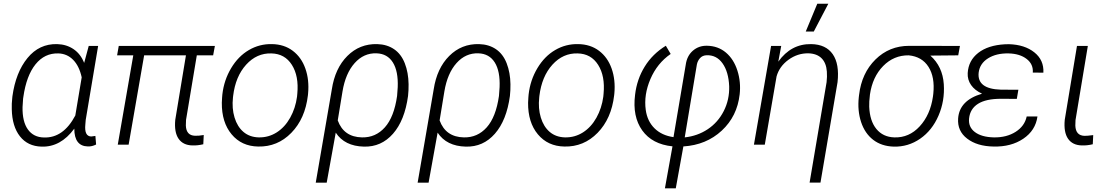

<svg xmlns="http://www.w3.org/2000/svg" viewBox="-20 -774 5946 1027"><path d="M504.9 -528.3 438.5 -132.8 436.5 -108.4Q430.2 -44.9 467.8 -43.9L490.2 -46.9L494.1 -1Q471.7 10.3 450.2 9.3Q377.4 7.8 377.4 -85.9Q304.2 13.7 202.1 10.3Q128.4 8.3 86.7 -44.7Q44.9 -97.7 43 -189.9Q42 -219.7 45.4 -248.5L46.4 -258.8Q64 -386.7 127 -463.6Q189.9 -540.5 285.6 -538.1Q336.4 -536.6 374 -510.7Q411.6 -484.9 430.2 -437.5L454.6 -528.3ZM103.5 -246.1 100.6 -201.2Q99.1 -123.5 129.2 -81.5Q159.2 -39.6 215.3 -38.6Q318.8 -35.2 382.8 -156.2L417 -360.4Q403.8 -420.9 371.3 -453.9Q338.9 -486.8 292.5 -488.3Q218.8 -490.7 169.9 -429.9Q121.1 -369.1 105 -255.9Z M1120.1 -478H1032.7L975.1 -132.8L974.1 -102.5Q976.1 -49.3 1022.9 -47.9Q1041.5 -46.9 1069.8 -51.8L1067.4 -2.4Q1037.1 4.9 1009.3 3.9Q959 2.9 935.1 -32Q911.1 -66.9 917.5 -133.3L974.6 -478H751L668 0H609.9L692.9 -478H606.4L615.2 -528.3H1129.4Z M1169.4 -269Q1178.2 -345.7 1216.3 -409.4Q1254.4 -473.1 1311.3 -506.3Q1368.2 -539.6 1434.6 -538.1Q1500 -537.1 1546.1 -502.2Q1592.3 -467.3 1613.5 -407Q1634.8 -346.7 1627.9 -273.4L1627 -264.2Q1612.3 -139.2 1538.3 -63.5Q1464.4 12.2 1360.8 9.8Q1272 8.3 1218.8 -55.7Q1165.5 -119.6 1166.5 -224.6L1168 -252.4ZM1226.1 -252.4Q1219.7 -194.3 1234.6 -145.3Q1249.5 -96.2 1282.2 -68.4Q1314.9 -40.5 1363.8 -39.1Q1416.5 -38.1 1460.2 -65.9Q1503.9 -93.8 1532.2 -144.5Q1560.5 -195.3 1568.8 -256.8L1570.3 -272.9Q1579.1 -367.2 1541.3 -427Q1503.4 -486.8 1431.6 -488.3Q1353.5 -490.7 1296.6 -428Q1239.7 -365.2 1227.1 -261.2Z M1754.9 -295.9Q1772 -408.7 1837.9 -474.6Q1903.8 -540.5 1997.6 -538.1Q2050.3 -536.6 2088.1 -510.7Q2126 -484.9 2145.3 -435.3Q2164.6 -385.7 2165.5 -323.7Q2166 -291.5 2162.6 -260.7Q2145 -130.4 2082.3 -58.8Q2019.5 12.7 1926.8 10.3Q1823.2 7.8 1775.9 -64.5L1727.5 203.1H1668.9ZM1786.6 -129.9Q1818.8 -41 1916.5 -39.1Q1989.3 -37.6 2038.6 -92.8Q2087.9 -147.9 2104 -260.7L2107.4 -307.6Q2110.8 -393.1 2081.5 -439.9Q2052.2 -486.8 1994.1 -488.8Q1925.8 -491.2 1877 -436.5Q1828.1 -381.8 1812 -284.7Z M2299.8 -295.9Q2316.9 -408.7 2382.8 -474.6Q2448.7 -540.5 2542.5 -538.1Q2595.2 -536.6 2633.1 -510.7Q2670.9 -484.9 2690.2 -435.3Q2709.5 -385.7 2710.4 -323.7Q2710.9 -291.5 2707.5 -260.7Q2689.9 -130.4 2627.2 -58.8Q2564.5 12.7 2471.7 10.3Q2368.2 7.8 2320.8 -64.5L2272.5 203.1H2213.9ZM2331.5 -129.9Q2363.8 -41 2461.4 -39.1Q2534.2 -37.6 2583.5 -92.8Q2632.8 -147.9 2648.9 -260.7L2652.3 -307.6Q2655.8 -393.1 2626.5 -439.9Q2597.2 -486.8 2539.1 -488.8Q2470.7 -491.2 2421.9 -436.5Q2373 -381.8 2356.9 -284.7Z M2807.6 -269Q2816.4 -345.7 2854.5 -409.4Q2892.6 -473.1 2949.5 -506.3Q3006.3 -539.6 3072.8 -538.1Q3138.2 -537.1 3184.3 -502.2Q3230.5 -467.3 3251.7 -407Q3272.9 -346.7 3266.1 -273.4L3265.1 -264.2Q3250.5 -139.2 3176.5 -63.5Q3102.5 12.2 2999 9.8Q2910.2 8.3 2856.9 -55.7Q2803.7 -119.6 2804.7 -224.6L2806.2 -252.4ZM2864.3 -252.4Q2857.9 -194.3 2872.8 -145.3Q2887.7 -96.2 2920.4 -68.4Q2953.1 -40.5 3002 -39.1Q3054.7 -38.1 3098.4 -65.9Q3142.1 -93.8 3170.4 -144.5Q3198.7 -195.3 3207 -256.8L3208.5 -272.9Q3217.3 -367.2 3179.4 -427Q3141.6 -486.8 3069.8 -488.3Q2991.7 -490.7 2934.8 -428Q2877.9 -365.2 2865.2 -261.2Z M3577.1 8.8Q3468.3 -2.4 3415.3 -76.4Q3362.3 -150.4 3377 -267.1Q3386.7 -350.1 3428.5 -417.7Q3470.2 -485.4 3541.5 -529.3L3567.4 -485.4Q3495.1 -435.5 3459 -351.1Q3422.9 -266.6 3434.1 -186Q3442.4 -125.5 3481.2 -87.4Q3520 -49.3 3582.5 -40.5L3647.9 -427.2Q3654.3 -475.1 3686 -502.7Q3717.8 -530.3 3761.7 -529.3Q3820.8 -528.3 3862.8 -492.9Q3904.8 -457.5 3924.3 -396.5Q3943.8 -335.4 3936.5 -269.5Q3923.3 -151.9 3840.6 -75.2Q3757.8 1.5 3635.3 9.3L3594.7 233.4H3536.6ZM3642.6 -39.1Q3710.9 -46.4 3765.6 -82.8Q3820.3 -119.1 3851.3 -179.9Q3882.3 -240.7 3880.4 -312.5Q3877 -390.1 3844.7 -435.3Q3812.5 -480.5 3759.3 -478.5Q3737.3 -477.5 3724.4 -463.1Q3711.4 -448.7 3707.5 -428.7Z M4158.7 -528.3 4143.1 -444.3Q4211.4 -540 4319.3 -538.1Q4397.9 -536.6 4434.3 -484.1Q4470.7 -431.6 4460 -334.5L4368.7 202.6H4310.5L4401.4 -334.5Q4404.8 -363.8 4402.8 -391.6Q4399.4 -437.5 4374.5 -462.4Q4349.6 -487.3 4304.2 -488.8Q4246.1 -489.7 4197.5 -454.3Q4148.9 -418.9 4133.8 -365.2L4070.8 0H4012.7L4104.5 -528.3ZM4351.6 -753.9H4410.6L4333 -605.5H4290Z M5105.5 -478 4956.5 -476.6Q5022 -418 5028.3 -323.7Q5034.2 -234.4 5000 -155.3Q4965.8 -76.2 4901.9 -32Q4837.9 12.2 4760.7 10.3Q4695.3 8.3 4650.6 -26.1Q4606 -60.5 4585.9 -121.3Q4565.9 -182.1 4573.7 -254.4L4575.2 -266.6Q4588.9 -382.8 4662.8 -455.8Q4736.8 -528.8 4842.8 -528.8L5114.7 -528.3ZM4629.4 -203.6Q4632.3 -127.4 4667.7 -84.2Q4703.1 -41 4763.7 -39.1Q4842.8 -36.6 4899.4 -98.1Q4956.1 -159.7 4970.2 -256.8L4972.2 -272.9Q4981.4 -361.3 4946.5 -416.3Q4911.6 -471.2 4840.8 -478Q4761.2 -479 4704.1 -420.9Q4647 -362.8 4633.3 -268.6Q4628.4 -227.5 4629.4 -203.6Z M5105 -140.6Q5111.8 -237.3 5232.9 -272.9Q5194.3 -290.5 5174.3 -319.1Q5154.3 -347.7 5156.2 -383.3Q5160.2 -450.2 5212.6 -491.2Q5265.1 -532.2 5355 -537.1L5377 -537.6Q5460.9 -535.2 5512.7 -493.9Q5564.5 -452.6 5561 -385.3L5504.4 -385.7Q5507.8 -430.7 5471.4 -458.7Q5435.1 -486.8 5375 -488.3Q5309.1 -489.7 5264.9 -461.9Q5220.7 -434.1 5214.8 -385.3Q5205.6 -298.3 5333.5 -294.4L5427.2 -293.9L5418.9 -245.1L5334 -245.6Q5253.9 -245.6 5211.4 -218.8Q5168.9 -191.9 5163.6 -140.6Q5158.7 -94.7 5194.6 -67.6Q5230.5 -40.5 5296.4 -39.1Q5364.3 -38.1 5412.6 -68.8Q5460.9 -99.6 5471.7 -150.9H5529.3Q5519 -76.2 5453.6 -32Q5388.2 12.2 5293.9 9.8Q5206.5 8.3 5153.3 -32.5Q5100.1 -73.2 5105 -140.6Z M5798.8 -528.3 5732.9 -131.8 5731.9 -102.1Q5733.9 -48.8 5780.8 -47.4Q5792.5 -46.9 5827.6 -51.3L5825.2 -2.4Q5794.9 4.9 5767.1 3.9Q5716.8 2.9 5692.9 -32Q5668.9 -66.9 5675.3 -133.3L5740.7 -528.3Z"/></svg>

Font: RobotoInd Light
Style: Italic
Weight: 300
Italic angle: -12°
Designer: Google
Version: Version 2.001151; 2014